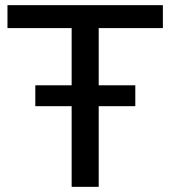

<svg xmlns="http://www.w3.org/2000/svg" viewBox="-20 -725 661 745"><path d="M258 0V-616H9V-705H612V-616H363V0ZM117 -313V-394H505V-313Z"/></svg>

Font: Nunito Sans 11pt SemiBold
Style: Regular
Weight: 600
Version: Version 3.101;gftools[0.9.27]